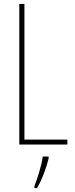

<svg xmlns="http://www.w3.org/2000/svg" viewBox="-20 -734 381 975"><path d="M78 0H322V-25H104V-714H78ZM227 71V61H197C193 101 169 175 155 211V221H168C195 176 215 117 227 71Z"/></svg>

Font: Noto Sans Sinhala ExtraCondensed Thin
Style: Regular
Weight: 100
Width: 2
Designer: Jelle Bosma - Monotype Design Team
Foundry: Monotype Imaging Inc.
Version: Version 2.006